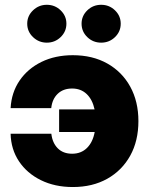

<svg xmlns="http://www.w3.org/2000/svg" viewBox="-20 -753 611 785"><path d="M277.8 11.7Q204.1 11.7 147.2 -16.4Q90.3 -44.4 57.6 -93.5Q24.9 -142.6 23.4 -206.1H189.9Q194.3 -168.5 216.3 -146.5Q238.3 -124.5 274.9 -124.5Q311.5 -124.5 335.4 -147.9Q359.4 -171.4 367.2 -213.4H221.7V-305.7H366.7Q357.9 -346.2 334.2 -368.7Q310.5 -391.1 274.9 -391.1Q238.3 -391.1 215.8 -369.4Q193.4 -347.7 189.5 -311H23.4Q26.9 -375 60.1 -423.6Q93.3 -472.2 149.4 -499.8Q205.6 -527.3 277.8 -527.3Q358.4 -527.3 418.7 -493.4Q479 -459.5 512.5 -398.7Q545.9 -337.9 545.9 -257.8Q545.9 -177.2 512.5 -116.7Q479 -56.2 418.7 -22.2Q358.4 11.7 277.8 11.7ZM171.4 -578.6Q138.7 -578.6 115 -601.3Q91.3 -624 91.3 -656.2Q91.3 -688 115 -710.7Q138.7 -733.4 171.4 -733.4Q204.6 -733.4 228 -710.7Q251.5 -688 251.5 -656.2Q251.5 -624 228 -601.3Q204.6 -578.6 171.4 -578.6ZM393.6 -578.6Q360.4 -578.6 336.9 -601.3Q313.5 -624 313.5 -656.2Q313.5 -688 336.9 -710.7Q360.4 -733.4 393.6 -733.4Q426.8 -733.4 450.2 -710.7Q473.6 -688 473.6 -656.2Q473.6 -624 450.2 -601.3Q426.8 -578.6 393.6 -578.6Z"/></svg>

Font: Inter Display Extra Bold
Style: Regular
Weight: 800
Designer: Rasmus Andersson
Foundry: rsms
Version: Version 4.000;git-4fc901f